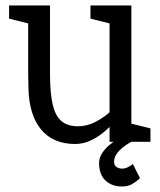

<svg xmlns="http://www.w3.org/2000/svg" viewBox="-20 -520 585 704"><path d="M83.3 -250H163.3Q163.3 -177 173.8 -134.6Q184.3 -92.2 206.8 -74.6Q229.3 -57 266 -57L256 8Q174.5 8 130.4 -45.5Q86.3 -99 84.3 -198ZM461.7 -140 381.7 -60V-500H461.7ZM163.3 -250H83.3V-500H163.3ZM381.7 -64.2 461.7 -140V0H381.7ZM423.3 -150 450 -141.7Q450 -141.7 440.5 -126.5Q431 -111.3 413.2 -89.1Q395.5 -66.8 371.2 -44.6Q347 -22.3 317.5 -7.2Q288 8 255 8L265 -57Q297.5 -57 325.8 -71Q354 -85 376.2 -103.5Q398.3 -122 410.8 -136Q423.3 -150 423.3 -150ZM451.7 0 445 -70.8 531.7 -49.2V0ZM93.3 -431.7 13.3 -451.7V-500H93.3ZM391.7 -431.7 311.7 -451.7V-500H391.7ZM461.7 0Q461.7 0 452.2 5.3Q442.8 10.7 430 20.8Q417.2 31 407.8 44.3Q398.3 57.7 398.3 73.7Q398.3 85.7 406.8 92Q415.3 98.3 428.3 98.3Q441.3 98.3 454.3 90Q467.3 81.7 467.3 81.7L493.3 133.3Q480.3 145.8 464.8 154.8Q449.2 163.8 428.3 163.8Q389.3 163.8 366.3 141.5Q343.3 119.2 343.3 78.3Q343.3 58.2 354.8 41Q366.3 23.8 382 11Q397.7 -1.8 409.2 -8.9Q420.7 -16 420.7 -16Z"/></svg>

Font: Epunda Slab Light
Style: Regular
Weight: 300
Designer: Simon Atzbach
Foundry: typofactur
Version: Version 1.102